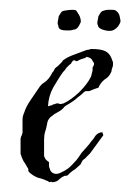

<svg xmlns="http://www.w3.org/2000/svg" viewBox="-20 -369 266 392"><path d="M82 3Q80 3 78 1Q74 -1 68.5 -3Q63 -5 58 -6Q47 -10 39 -18Q37 -21 38 -22Q38 -25 36 -27Q34 -31 32 -34Q30 -37 28 -40Q24 -48 22 -55V-87Q23 -88 23 -89.5Q23 -91 24 -92Q25 -94 25 -95Q25 -96 26 -97V-124Q26 -132 29 -138Q33 -151 42 -164L59 -189Q64 -197 71 -201Q79 -207 83 -214Q84 -216 85 -217.5Q86 -219 87 -221Q89 -223 90 -225Q91 -227 92 -229Q96 -233 98 -234L107 -243Q107 -244 109 -246Q117 -252 127.5 -256Q138 -260 149 -264L157 -267Q160 -267 166 -269Q185 -269 194 -265Q205 -260 209 -246Q212 -242 210 -232Q209 -231 209 -230Q209 -229 208 -227Q208 -223 207 -222Q203 -212 194 -207Q185 -200 181 -190L172 -187L162 -183H155Q152 -182 145 -175Q141 -172 138.5 -170Q136 -168 134 -166Q131 -164 128.5 -162Q126 -160 124 -159L114 -153Q111 -151 109 -148Q105 -144 103 -143Q101 -142 98 -140Q95 -138 91 -136Q81 -129 80 -126Q77 -123 76 -115Q75 -110 74 -106Q73 -102 72 -100Q71 -96 70.5 -92.5Q70 -89 70 -84V-51Q70 -49 71 -48L73 -44L76 -41L80 -38V-31Q80 -27 82 -24Q82 -21 85 -18Q89 -14 95 -14Q97 -14 99 -14.5Q101 -15 103 -16Q112 -20 119 -25Q124 -29 128 -33.5Q132 -38 136 -42Q140 -47 143.5 -52.5Q147 -58 151 -62L159 -71Q162 -74 166 -80Q171 -85 175 -92Q181 -99 189 -99Q191 -93 191 -93L164 -56L157 -49Q155 -46 149 -42Q147 -38 146 -37Q146 -35 144 -33L134 -24Q131 -22 128 -20Q125 -18 123 -16L118 -11Q117 -10 112 -10Q105 -7 100 -2Q95 3 86 3Q84 1 82 3ZM78 -152Q84 -154 86 -154Q88 -156 89.5 -156Q91 -156 93 -157Q98 -159 101 -157Q104 -156 110 -158Q125 -165 142 -181Q159 -198 166 -213L169 -225V-231Q169 -231 171 -235Q172 -235 172 -240L167 -248Q165 -251 157 -253Q154 -250 148 -249Q140 -246 139 -245Q136 -243 134 -245Q131 -247 129 -245Q126 -242 125 -239Q122 -237 120 -235Q118 -233 116 -231Q112 -225 108 -221Q103 -214 98.5 -206.5Q94 -199 89 -191Q79 -173 78 -152ZM195 -307Q181 -310 180 -317Q178 -321 179 -325L181 -336Q183 -339 185 -342.5Q187 -346 191 -347Q196 -349 200.5 -349Q205 -349 209 -349Q215 -349 217 -347Q224 -342 225 -332Q227 -325 225 -322Q221 -313 214 -309Q210 -306 204 -306Q198 -306 195 -307ZM114 -307Q99 -307 99 -317Q97 -321 98 -325L100 -336Q102 -339 104 -342.5Q106 -346 110 -347Q116 -348 120 -348.5Q124 -349 128 -349Q134 -349 136 -347Q143 -337 144 -332Q146 -324 144 -322Q139 -310 133 -309L124 -307Z"/></svg>

Font: Estonia
Style: Regular
Weight: 400
Designer: Robert E. Leuschke
Foundry: Robert E. Leuschke
Version: Version 1.014; ttfautohint (v1.8.3)